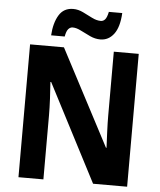

<svg xmlns="http://www.w3.org/2000/svg" viewBox="-61 -976 859 1028"><g transform="rotate(5 369.0 -462.0)"><path d="M661 0H478L207 -523H203Q206 -482 208.5 -433.5Q211 -385 211 -344V0H77V-714H259L530 -198H533Q531 -236 529 -284.5Q527 -333 527 -371V-714H661ZM185 -772Q189 -839 214.5 -881Q240 -923 291 -923Q318 -923 344.5 -910Q371 -897 395.5 -884.5Q420 -872 443 -872Q457 -872 466.5 -883.5Q476 -895 482 -924H554Q550 -848 521.5 -810.5Q493 -773 449 -773Q421 -773 394 -785.5Q367 -798 342 -811Q317 -824 297 -824Q283 -824 273 -812.5Q263 -801 258 -772Z"/></g></svg>

Font: Noto Sans Lao SemiCondensed
Style: Bold
Weight: 700
Width: 4
Designer: Monotype Design Team
Foundry: Monotype Imaging Inc.
Version: Version 2.003; ttfautohint (v1.8.4.7-5d5b)